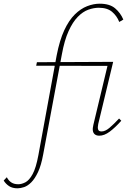

<svg xmlns="http://www.w3.org/2000/svg" viewBox="-143 -731 714 1040"><path d="M-48 289Q-76 289 -94 277Q-112 265 -123 247L-106 229Q-97 247 -82 257Q-67 267 -44 267Q-26 267 -5.5 256.5Q15 246 33.5 212.5Q52 179 65 109L164 -431Q180 -513 205 -567Q230 -621 262 -652.5Q294 -684 329 -697.5Q364 -711 397 -711Q451 -711 480.5 -686Q510 -661 525 -625L503 -612Q490 -645 464 -667Q438 -689 392 -689Q365 -689 335.5 -678.5Q306 -668 278.5 -640Q251 -612 228.5 -562.5Q206 -513 192 -436L91 105Q80 165 63 201Q46 237 26.5 256.5Q7 276 -12.5 282.5Q-32 289 -48 289ZM53 -375 57 -394 470 -396 459 -374ZM395 4Q380 4 371 -3Q362 -10 360 -23Q358 -36 363 -56L443 -390L470 -396L389 -59Q385 -40 388.5 -29.5Q392 -19 407 -19Q427 -19 450 -38.5Q473 -58 502 -89L514 -77Q481 -40 451.5 -18Q422 4 395 4Z"/></svg>

Font: Ysabeau Office Thin
Style: Italic
Weight: 250
Italic angle: -12°
Designer: Christian Thalmann (Catharsis Fonts)
Version: Version 2.001;gftools[0.9.30]; featfreeze: tnum,lnum,ss02